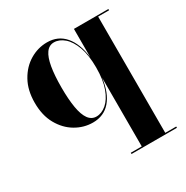

<svg xmlns="http://www.w3.org/2000/svg" viewBox="-165 -607 962 994"><g transform="rotate(-30 316.0 -110.0)"><path d="M339 250V242.5H404.5V-168Q394 -83 354.2 -36.8Q314.5 9.5 248.5 9.5Q194 9.5 145.8 -19Q97.5 -47.5 67.5 -101Q37.5 -154.5 37.5 -229.5Q37.5 -304.5 67.5 -358.2Q97.5 -412 145.8 -440.8Q194 -469.5 248.5 -469.5Q314 -469.5 354 -422.8Q394 -376 404.5 -291V-460H610.5V-452.5H545V242.5H610.5V250ZM279.5 -8.5Q311 -8.5 339.8 -33Q368.5 -57.5 386.5 -106.5Q404.5 -155.5 404.5 -229.5Q404.5 -303.5 386.5 -352.8Q368.5 -402 339.8 -426.8Q311 -451.5 279.5 -451.5Q250.5 -451.5 232.2 -426Q214 -400.5 205.5 -350.8Q197 -301 197 -229.5Q197 -158 205.5 -108.5Q214 -59 232.2 -33.8Q250.5 -8.5 279.5 -8.5Z"/></g></svg>

Font: Bodoni Moda 28pt
Style: Bold
Weight: 700
Designer: Owen Earl
Foundry: indestructible type
Version: Version 2.005